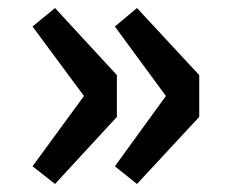

<svg xmlns="http://www.w3.org/2000/svg" viewBox="-20 -525 569 478"><path d="M117 -67 61 -111 189 -286 61 -459 117 -505 271 -338V-234ZM321 -67 266 -111 393 -286 266 -459 321 -505 476 -338V-234Z"/></svg>

Font: Noto Sans SC Thin
Style: Bold
Weight: 700
Version: Version 2.004-H2;hotconv 1.0.118;makeotfexe 2.5.65603